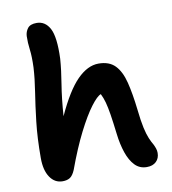

<svg xmlns="http://www.w3.org/2000/svg" viewBox="-85 -834 824 919"><g transform="rotate(-10 327.0 -374.5)"><path d="M146 8Q108 8 85 -26Q62 -60 62 -119Q62 -217 71 -295Q80 -373 90 -436Q100 -499 103 -553Q105 -606 100.5 -640Q96 -674 97 -706Q98 -727 110.5 -743.5Q123 -760 154 -760Q196 -760 218 -718.5Q240 -677 236 -572Q232 -517 221 -450.5Q210 -384 204 -298Q257 -414 308 -465.5Q359 -517 412 -517Q464 -517 492.5 -487.5Q521 -458 535 -402Q549 -346 558 -267Q564 -211 571.5 -177.5Q579 -144 587.5 -124Q596 -104 605 -89Q610 -79 613.5 -68.5Q617 -58 617 -47Q617 -21 600.5 -5Q584 11 555 11Q520 11 497 -13Q474 -37 460 -78Q446 -119 440 -170Q433 -229 427 -266.5Q421 -304 414.5 -327.5Q408 -351 398 -371Q380 -365 349 -324Q318 -283 281 -210Q244 -137 207 -36Q196 -10 182 -1Q168 8 146 8Z"/></g></svg>

Font: Shantell Sans Normal
Style: Regular
Weight: 600
Designer: Stephen Nixon, Anya Danilova, Shantell Martin
Foundry: Arrow Type
Version: Version 1.009;[a7da0bfa3]